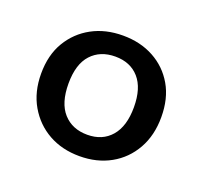

<svg xmlns="http://www.w3.org/2000/svg" viewBox="-67 -789 479 455"><g transform="rotate(20 172.5 -562.0)"><path d="M173 -410Q129 -410 95 -429Q61 -448 41 -482.5Q21 -517 21 -563Q21 -610 41 -643.5Q61 -677 95 -695.5Q129 -714 173 -714Q217 -714 251 -695.5Q285 -677 304.5 -643.5Q324 -610 324 -563Q324 -517 304.5 -482.5Q285 -448 251 -429Q217 -410 173 -410ZM173 -464Q211 -464 233 -489.5Q255 -515 255 -563Q255 -611 233 -636Q211 -661 173 -661Q135 -661 112.5 -636.5Q90 -612 90 -563Q90 -514 112.5 -489Q135 -464 173 -464Z"/></g></svg>

Font: Nunito ExtraLight SemiBold
Style: Regular
Weight: 600
Version: Version 3.602